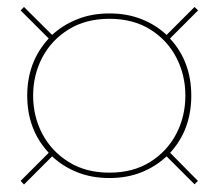

<svg xmlns="http://www.w3.org/2000/svg" viewBox="-20 -652 610 536"><path d="M37.5 -147 116 -225.5Q56 -290 56 -385Q56 -479.5 116 -544.5L37.5 -623L47 -632.5L125.5 -554.5Q155 -582 195.5 -598.2Q236 -614.5 285.5 -614.5Q335 -614.5 375.2 -598.5Q415.5 -582.5 445 -554.5L523 -632.5L533 -623L454.5 -544.5Q514 -480 514 -385Q514 -290 455 -225.5L532.5 -147L523 -137.5L445 -215.5Q415.5 -187.5 375.2 -171.2Q335 -155 285.5 -155Q236 -155 195.5 -171.2Q155 -187.5 125.5 -215.5L47 -137ZM72.5 -385Q72.5 -327 98.2 -278.2Q124 -229.5 171.8 -199.8Q219.5 -170 285.5 -170Q351.5 -170 399 -199.8Q446.5 -229.5 472 -278.2Q497.5 -327 497.5 -385Q497.5 -443 472 -491.8Q446.5 -540.5 399 -570Q351.5 -599.5 285.5 -599.5Q219.5 -599.5 171.8 -570Q124 -540.5 98.2 -491.8Q72.5 -443 72.5 -385Z"/></svg>

Font: Bodoni* 16 Medium
Style: Regular
Weight: 500
Version: Version 2.2